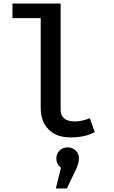

<svg xmlns="http://www.w3.org/2000/svg" viewBox="-20 -760 640 1080"><path d="M321 -144Q321 -77 401 -77Q441 -77 485 -95L513 -17Q458 13 377 13Q298 13 253.5 -31.5Q209 -76 209 -154V-658H50V-740H321ZM424 131Q424 159 406 196L356 300H294L323 183Q297 164 297 131Q297 105 315 87Q333 69 360 69Q387 69 405.5 86.5Q424 104 424 131Z"/></svg>

Font: Fira Mono Medium
Style: Regular
Weight: 500
Designer: Carrois Corporate & Edenspiekermann AG
Foundry: Carrois Corporate GbR & Edenspiekermann AG
Version: Version 3.206